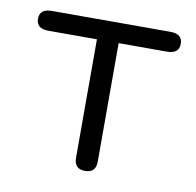

<svg xmlns="http://www.w3.org/2000/svg" viewBox="-59 -511 590 578"><g transform="rotate(10 235.5 -221.5)"><path d="M417 -450.2Q454.1 -450.2 454.1 -419.9Q454.1 -389.6 417 -389.6H269.5V-27.3Q269.5 6.8 236.3 6.8Q203.1 6.8 203.1 -27.3V-389.6H54.7Q17.6 -389.6 17.6 -419.9Q17.6 -450.2 54.7 -450.2Z"/></g></svg>

Font: Jura
Style: Medium
Weight: 500
Version: Version 2.6.1